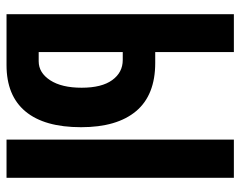

<svg xmlns="http://www.w3.org/2000/svg" viewBox="-96 -658 754 603"><g transform="rotate(90 281.5 -357.0)"><path d="M25 0V-714H144V-467H178Q279 -467 329.5 -407Q380 -347 380 -234Q380 -119 330.5 -59.5Q281 0 185 0ZM419 0V-714H539V0ZM144 -101H173Q209 -101 232.5 -137Q256 -173 256 -236Q256 -299 232 -332Q208 -365 169 -365H144Z"/></g></svg>

Font: Noto Sans Mono SemiCondensed
Style: Bold
Weight: 700
Width: 4
Designer: Monotype Design Team
Foundry: Monotype Imaging Inc.
Version: Version 2.014